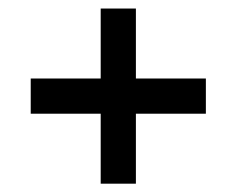

<svg xmlns="http://www.w3.org/2000/svg" viewBox="-20 -557 566 450"><path d="M298.5 -126.5H216V-290.5H52V-373H216V-537H298.5V-373H462.5V-290.5H298.5Z"/></svg>

Font: Lucymar Sans Medium
Style: Regular
Weight: 500
Foundry: The League of Moveable Type (original font) / Main changes by Cristiano Sobral with portions from Mirco Monsees
Version: Version 2.001;August 30, 2020;FontCreator 13.0.0.2681 64-bit